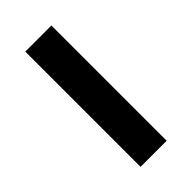

<svg xmlns="http://www.w3.org/2000/svg" viewBox="-168 -545 589 589"><g transform="rotate(-45 126.5 -250.0)"><path d="M183.1 0H69.8V-500H183.1Z"/></g></svg>

Font: Fivo Sans Modern Med
Style: Regular
Weight: 450
Designer: Alexander Slobzheninov
Foundry: Alexander Slobzheninov
Version: 1.0